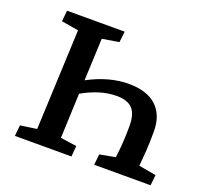

<svg xmlns="http://www.w3.org/2000/svg" viewBox="-120 -846 1069 992"><g transform="rotate(20 414.0 -350.0)"><path d="M295 -393Q408 -454 518 -454Q617 -454 669.5 -405.5Q722 -357 722 -267Q722 -207 719 -162Q716 -117 712 -75L807 -58L801 0H491L497 -59L583 -75Q589 -123 591.5 -164.5Q594 -206 594 -250Q594 -316 566.5 -345Q539 -374 479 -374Q432 -374 384.5 -359Q337 -344 292 -318L282 -72L371 -59L366 0H55L61 -60L151 -73L175 -624L81 -640L87 -700H404L397 -640L305 -625Z"/></g></svg>

Font: Literata 7pt SemiBold
Style: Italic
Weight: 600
Italic angle: -2°
Designer: Latin by Veronika Burian and Jose Scaglione. Greek by Irene Vlachou. Cyrillic by Vera Evstafieva
Foundry: TypeTogether
Version: Version 3.002